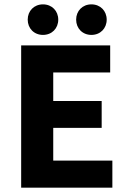

<svg xmlns="http://www.w3.org/2000/svg" viewBox="-20 -860 588 880"><path d="M77 0H495V-124H224V-274H446V-397H224V-528H485V-652H77ZM177 -700C218 -700 247 -730 247 -770C247 -810 218 -840 177 -840C136 -840 107 -810 107 -770C107 -730 136 -700 177 -700ZM399 -700C440 -700 469 -730 469 -770C469 -810 440 -840 399 -840C358 -840 329 -810 329 -770C329 -730 358 -700 399 -700Z"/></svg>

Font: Giro Sans Regular
Style: Bold
Weight: 700
Designer: Paul D. Hunt
Foundry: Adobe Systems Incorporated
Version: Version 1.000;PS 1.0;hotconv 1.0.88;makeotf.lib2.5.647800